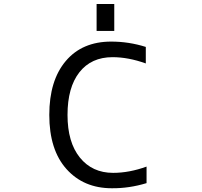

<svg xmlns="http://www.w3.org/2000/svg" viewBox="-20 -956 1040 987"><path d="M476.6 -796.9V-935.5H567.4V-796.9ZM733.4 -99.6V-14.6Q643.6 12.7 554.7 11.7Q410.2 11.7 321.8 -86.9Q233.4 -185.5 233.4 -365.2Q233.4 -542 317.9 -642.1Q402.3 -742.2 551.8 -742.2Q642.6 -742.2 729.5 -714.8V-629.9Q639.6 -662.1 558.6 -662.1Q449.2 -662.1 388.2 -584.5Q327.1 -506.8 327.1 -365.2Q327.1 -224.6 390.6 -146Q454.1 -67.4 561.5 -67.4Q644.5 -67.4 733.4 -99.6Z"/></svg>

Font: GenEi Gothic M Regular
Style: Regular
Weight: 400
Designer: o_tamon (Modified); [Source Han Sans]
Ryoko NISHIZUKA  (kana & ideographs); Paul D. Hunt (Latin, Greek & Cyrillic); Wenl
Version: Version 1.1a;Original Version 1.004